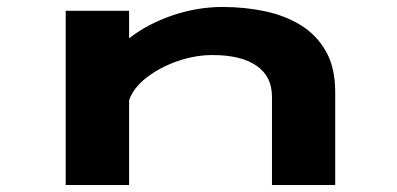

<svg xmlns="http://www.w3.org/2000/svg" viewBox="-20 -531 1140 551"><path d="M168.5 0V-500H350.5V-421Q403.5 -462.5 474.8 -486.8Q546 -511 618.5 -511Q682 -511 740 -498.8Q798 -486.5 843.5 -458.5Q889 -430.5 915.5 -383.5Q942 -336.5 942 -266.5V0H760.5V-253.5Q760.5 -312 716 -342.5Q671.5 -373 590 -373Q540.5 -373 490.2 -355.8Q440 -338.5 401.5 -309Q363 -279.5 350.5 -243.5V0Z"/></svg>

Font: Trispace Expanded
Style: Bold
Weight: 700
Width: 7
Designer: Tyler Finck
Foundry: Etcetera Type Company
Version: Version 1.210; ttfautohint (v1.8.3)